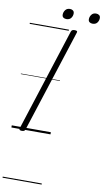

<svg xmlns="http://www.w3.org/2000/svg" viewBox="-161 -1235 950 1770"><g transform="rotate(10 314.0 -350.0)"><path d="M100 14Q85 14 79 9Q73 4 77 -6L386 -966Q390 -976 397 -980.5Q404 -985 419 -985Q434 -985 440 -980.5Q446 -976 442 -965L132 -5Q129 4 122 9Q115 14 100 14ZM325 -1072Q308 -1072 296.5 -1080.5Q285 -1089 285 -1107Q285 -1131 300 -1150.5Q315 -1170 343 -1170Q360 -1170 371.5 -1161Q383 -1152 383 -1134Q383 -1110 368.5 -1091Q354 -1072 325 -1072ZM570 -1072Q553 -1072 541.5 -1080.5Q530 -1089 530 -1107Q530 -1131 545 -1150.5Q560 -1170 587 -1170Q605 -1170 616.5 -1161Q628 -1152 628 -1134Q628 -1110 613.5 -1091Q599 -1072 570 -1072ZM0 460H366V470H0ZM0 -20H366V0H0ZM0 -505H366V-500H0ZM0 -980H366V-970H0Z"/></g></svg>

Font: Playwrite NO Guides
Style: Regular
Weight: 400
Designer: Veronika Burian, José Scaglione
Foundry: TypeTogether
Version: Version 1.003